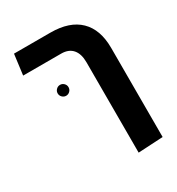

<svg xmlns="http://www.w3.org/2000/svg" viewBox="-186 -720 942 1021"><g transform="rotate(-30 285.0 -209.5)"><path d="M365 184.5V-370.8Q365 -422.2 341.1 -449.9Q317.2 -477.5 271.5 -477.5H38L54.2 -602.8H277.5Q395 -602.8 456 -543.2Q517 -483.8 517 -370.8V176.2ZM183 -270Q169.2 -270 159.4 -279.9Q149.5 -289.8 149.5 -303.5Q149.5 -317 159.4 -326.9Q169.2 -336.8 183 -336.8Q196.5 -336.8 206.4 -326.9Q216.2 -317 216.2 -303.5Q216.2 -289.8 206.4 -279.9Q196.5 -270 183 -270Z"/></g></svg>

Font: Noto Sans Hebrew Light
Style: Regular
Weight: 100
Version: Version 3.000